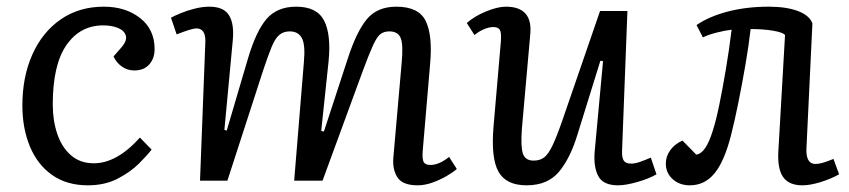

<svg xmlns="http://www.w3.org/2000/svg" viewBox="-20 -541 2544 575"><path d="M291 -521Q356 -521 399.5 -487Q443 -453 443 -394Q443 -366 427 -348Q411 -330 382 -330Q361 -330 344.5 -342Q328 -354 320 -372L341 -396Q361 -418 357 -433.5Q353 -449 334 -457Q315 -465 289 -465Q220 -465 179 -406Q138 -347 138 -228Q138 -180 151.5 -140Q165 -100 192.5 -76Q220 -52 261 -52Q330 -52 399 -129L434 -93Q422 -77 396.5 -51.5Q371 -26 332.5 -6Q294 14 243 14Q180 14 136 -17Q92 -48 69.5 -102.5Q47 -157 47 -225Q47 -311 77 -378Q107 -445 162 -483Q217 -521 291 -521Z M890 -354Q895 -407 884 -427Q873 -447 848 -447Q829 -447 816.5 -436.5Q804 -426 793.5 -400.5Q783 -375 768 -330L661 0H579L595 -416Q596 -456 568 -456Q555 -456 509 -438L492 -488Q503 -494 522.5 -502Q542 -510 564.5 -515.5Q587 -521 607 -521Q650 -521 666 -495Q682 -469 677 -419L652 -152L659 -150L723 -367Q747 -448 778.5 -484.5Q810 -521 867 -521Q929 -521 950.5 -479.5Q972 -438 964 -357L942 -149L950 -147L1022 -367Q1048 -447 1079 -484Q1110 -521 1167 -521Q1234 -521 1255 -478Q1276 -435 1268 -348L1246 -90Q1244 -66 1248.5 -56.5Q1253 -47 1269 -47Q1295 -47 1325 -71L1348 -35Q1337 -25 1317 -13.5Q1297 -2 1274.5 6Q1252 14 1231 14Q1186 14 1170.5 -9.5Q1155 -33 1158 -69L1183 -354Q1188 -407 1180 -427Q1172 -447 1146 -447Q1130 -447 1119.5 -439Q1109 -431 1097.5 -406Q1086 -381 1067 -330L946 0H861Z M1378 -472Q1400 -492 1435 -506.5Q1470 -521 1495 -521Q1576 -521 1568 -438L1543 -156Q1539 -102 1546 -81Q1553 -60 1578 -60Q1597 -60 1609.5 -69.5Q1622 -79 1634.5 -105Q1647 -131 1664 -180L1777 -508H1859L1843 -91Q1842 -69 1848 -60Q1854 -51 1870 -51Q1882 -51 1897.5 -56.5Q1913 -62 1929 -69L1946 -19Q1924 -6 1889 4Q1854 14 1831 14Q1786 14 1771.5 -14Q1757 -42 1761 -88L1786 -358L1778 -359L1710 -140Q1688 -67 1654 -26.5Q1620 14 1557 14Q1496 14 1473 -26.5Q1450 -67 1458 -162L1480 -417Q1482 -443 1477 -451.5Q1472 -460 1457 -460Q1445 -460 1429.5 -453.5Q1414 -447 1401 -436Z M2066 -466Q2104 -492 2160 -506.5Q2216 -521 2282 -521Q2335 -521 2369.5 -508Q2404 -495 2413 -471L2395 -94Q2394 -50 2422 -50Q2431 -50 2442.5 -53Q2454 -56 2476 -65L2493 -19Q2468 -5 2437 4.5Q2406 14 2383 14Q2343 14 2325.5 -10.5Q2308 -35 2311 -88L2331 -436Q2325 -444 2295.5 -449Q2266 -454 2228 -454Q2222 -402 2212 -344.5Q2202 -287 2191 -232.5Q2180 -178 2169 -135Q2149 -57 2119.5 -21.5Q2090 14 2046 14Q2015 14 1994.5 -4.5Q1974 -23 1974 -51Q1974 -73 1987.5 -91.5Q2001 -110 2024 -120L2065 -78Q2094 -81 2115 -151Q2124 -178 2134 -226.5Q2144 -275 2154 -334.5Q2164 -394 2171 -452Q2152 -450 2126.5 -443.5Q2101 -437 2085 -429Z"/></svg>

Font: Literata 12pt
Style: Italic
Weight: 400
Italic angle: -2°
Designer: Latin by Veronika Burian and Jose Scaglione. Greek by Irene Vlachou. Cyrillic by Vera Evstafieva
Foundry: TypeTogether
Version: Version 3.002